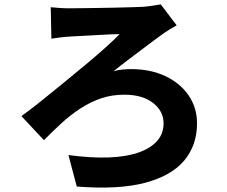

<svg xmlns="http://www.w3.org/2000/svg" viewBox="-20 -795 1040 878"><path d="M212 -762Q225 -761 247.5 -759Q270 -757 297 -757Q313 -757 346 -757.5Q379 -758 421 -758.5Q463 -759 505.5 -760Q548 -761 583.5 -762Q619 -763 639 -764Q657 -766 678.5 -769Q700 -772 715 -775L788 -679Q773 -671 756.5 -661Q740 -651 729 -643Q709 -629 683 -609.5Q657 -590 626.5 -567Q596 -544 563.5 -519.5Q531 -495 499 -469Q518 -475 540.5 -477Q563 -479 579 -479Q669 -479 737 -446.5Q805 -414 843 -358Q881 -302 881 -231Q881 -131 822.5 -61Q764 9 643 41Q522 73 331 58L293 -86Q397 -72 477.5 -75Q558 -78 613.5 -97.5Q669 -117 698.5 -150.5Q728 -184 728 -231Q728 -287 679.5 -324.5Q631 -362 548 -362Q491 -362 441.5 -345Q392 -328 347 -298.5Q302 -269 261 -231.5Q220 -194 181 -154L78 -264Q118 -293 167.5 -332.5Q217 -372 270 -415.5Q323 -459 373.5 -501Q424 -543 464 -579Q504 -615 527 -639Q511 -639 488.5 -638Q466 -637 439 -635.5Q412 -634 386 -632.5Q360 -631 338 -630Q316 -629 302 -628Q282 -627 257 -624Q232 -621 215 -618Z"/></svg>

Font: Noto Sans JP Thin ExtraBold
Style: Regular
Weight: 800
Version: Version 2.004-H2;hotconv 1.0.118;makeotfexe 2.5.65603